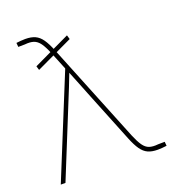

<svg xmlns="http://www.w3.org/2000/svg" viewBox="-133 -833 856 940"><g transform="rotate(-20 295.0 -363.5)"><path d="M116.2 -564 109.9 -585 302.2 -676.3 308.6 -654.8ZM23.9 0 238.8 -526.9 201.2 -619.6Q186 -656.7 171.9 -676.3Q157.7 -695.8 139.4 -701.9Q121.1 -708 93.8 -705.1L59.1 -704.6L57.1 -726.1Q71.8 -727.5 81.1 -728.5Q90.3 -729.5 104 -729.5Q134.3 -729.5 154.8 -720.2Q175.3 -710.9 190.9 -688.7Q206.5 -666.5 222.2 -627.4L432.1 -107.9Q447.3 -71.3 461.2 -51.5Q475.1 -31.7 493.4 -25.6Q511.7 -19.5 539.6 -22.5L573.7 -22.9L575.7 -1.5Q561.5 0 552 1Q542.5 2 528.8 2Q498.5 2 478.3 -7.3Q458 -16.6 442.4 -38.8Q426.8 -61 411.1 -100.1L307.1 -358.4Q292 -396 277.1 -433.8Q262.2 -471.7 246.6 -509.3H253.9Q239.3 -471.7 224.4 -433.8Q209.5 -396 193.8 -358.4L48.3 0Z"/></g></svg>

Font: Inter 28pt Thin
Style: Regular
Weight: 250
Designer: Rasmus Andersson
Foundry: rsms
Version: Version 4.001;git-66647c0bb